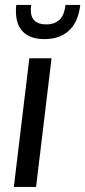

<svg xmlns="http://www.w3.org/2000/svg" viewBox="-20 -736 336 756"><path d="M34.5 0ZM183 -506.5 122 0H34.5L95.5 -506.5ZM155 -582Q120 -582 97 -592.8Q74 -603.5 61.2 -621.8Q48.5 -640 44.8 -664.5Q41 -689 44 -716.5H102.5Q100.5 -700 102 -685.8Q103.5 -671.5 110.2 -661.5Q117 -651.5 129.5 -645.8Q142 -640 161.5 -640Q181 -640 194.8 -645.8Q208.5 -651.5 217.5 -661.5Q226.5 -671.5 231.2 -685.8Q236 -700 238 -716.5H296Q293 -689 283.8 -664.5Q274.5 -640 257.8 -621.8Q241 -603.5 215.5 -592.8Q190 -582 155 -582Z"/></svg>

Font: Lato
Style: Italic
Weight: 400
Italic angle: -7°
Designer: Lukasz Dziedzic
Foundry: tyPoland Lukasz Dziedzic
Version: Version 2.007; 2014-02-27